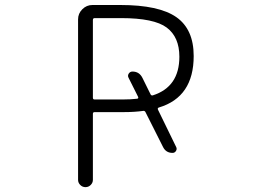

<svg xmlns="http://www.w3.org/2000/svg" viewBox="-20 -774 1040 772"><path d="M531.2 -377Q538.1 -377.9 535.2 -384.8L497.1 -460.9Q492.2 -469.7 497.6 -478Q502.9 -486.3 512.7 -486.3Q540 -486.3 552.7 -460.9L585 -395.5Q587.9 -388.7 594.7 -390.6Q701.2 -424.8 701.2 -545.9Q701.2 -625 650.4 -663.1Q599.6 -701.2 466.8 -701.2H360.4Q353.5 -701.2 353.5 -693.4V-380.9Q353.5 -374 360.4 -374H473.6Q504.9 -374 531.2 -377ZM688.5 -182.6Q692.4 -174.8 687.5 -167Q682.6 -159.2 673.8 -159.2Q647.5 -159.2 635.7 -182.6L565.4 -322.3Q562.5 -329.1 555.7 -328.1Q520.5 -323.2 476.6 -323.2H360.4Q353.5 -323.2 353.5 -316.4V-50.8Q353.5 -39.1 344.7 -30.3Q335.9 -21.5 323.7 -21.5Q311.5 -21.5 302.7 -30.3Q293.9 -39.1 293.9 -50.8V-696.3Q293.9 -719.7 311 -736.8Q328.1 -753.9 351.6 -753.9H463.9Q619.1 -753.9 689 -705.1Q758.8 -656.2 758.8 -548.8Q758.8 -383.8 619.1 -341.8Q612.3 -339.8 615.2 -333Z"/></svg>

Font: Rounded-X Mgen+ 1m light
Style: Regular
Weight: 200
Designer: [Source Han Sans]
Ryoko NISHIZUKA  (kana & ideographs); Paul D. Hunt (Latin, Greek & Cyrillic); Wenlong ZHANG  (bopomofo
Version: Version 1.059.20150602